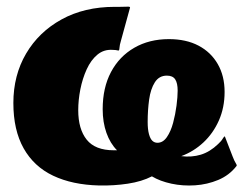

<svg xmlns="http://www.w3.org/2000/svg" viewBox="-20 -561 769 589"><path d="M284 8Q202 6 143 -22Q84 -50 52.5 -106Q21 -162 21 -245Q21 -330 60 -396.5Q99 -463 169 -501.5Q239 -540 332 -540Q337 -540 340.5 -540Q344 -540 348 -540Q362 -540 370.5 -540.5Q379 -541 379 -538L351 -436Q347 -423 346.5 -414Q346 -405 343 -406Q338 -407 334.5 -407.5Q331 -408 326 -408Q299 -410 279 -393.5Q259 -377 246 -348.5Q233 -320 226.5 -287Q220 -254 220 -223Q220 -165 246 -132.5Q272 -100 329 -100Q331 -100 333.5 -100Q336 -100 339 -100Q318 -121 306.5 -153.5Q295 -186 295 -226Q295 -292 320.5 -340Q346 -388 392 -414.5Q438 -441 498 -441Q551 -441 589 -421Q627 -401 648 -364.5Q669 -328 669 -279Q669 -231 651.5 -191.5Q634 -152 604 -124Q574 -96 536 -82Q568 -78 596 -86.5Q624 -95 649 -119Q659 -128 663.5 -136Q668 -144 670 -142L694 -80Q699 -67 703.5 -60Q708 -53 705 -51Q683 -23 649.5 -9Q616 5 578.5 7.5Q541 10 506 2.5Q471 -5 446 -20Q415 -4 372 2.5Q329 9 284 8ZM463 -123Q480 -123 492 -140.5Q504 -158 511 -184Q518 -210 521.5 -237Q525 -264 525 -283Q525 -306 517.5 -317.5Q510 -329 492 -329Q468 -329 455 -308.5Q442 -288 437.5 -255.5Q433 -223 433 -187Q433 -164 437 -149.5Q441 -135 447.5 -129Q454 -123 463 -123Z"/></svg>

Font: Libre Franklin Black
Style: Italic
Weight: 900
Italic angle: -8°
Designer: Pablo Impallari, Rodrigo Fuenzalida, Nhung Nguyen
Foundry: Impallari Type
Version: Version 3.000